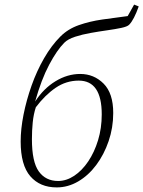

<svg xmlns="http://www.w3.org/2000/svg" viewBox="-20 -803 624 836"><path d="M227 13Q154 13 112 -35.5Q70 -84 70 -187Q70 -241 82.5 -304Q95 -367 117.5 -430.5Q140 -494 172 -549.5Q204 -605 243 -644Q276 -677 323 -693.5Q370 -710 425 -718Q480 -726 536 -733L564 -783L584 -775Q574 -747 563.5 -726.5Q553 -706 542 -695Q534 -687 508 -681.5Q482 -676 446.5 -671Q411 -666 374.5 -659.5Q338 -653 307 -643Q276 -633 260 -617Q228 -585 194 -521Q160 -457 133 -361Q170 -418 222 -449.5Q274 -481 329 -481Q389 -481 431 -439Q473 -397 473 -311Q473 -247 453 -188.5Q433 -130 399 -84.5Q365 -39 320.5 -13Q276 13 227 13ZM233 -15Q269 -15 303 -37.5Q337 -60 364 -100Q391 -140 407 -192.5Q423 -245 423 -305Q423 -452 323 -452Q268 -452 222 -420.5Q176 -389 136 -336Q126 -305 122.5 -270Q119 -235 119 -197Q119 -98 149 -56.5Q179 -15 233 -15Z"/></svg>

Font: Source Serif Pro Light
Style: Italic
Weight: 300
Italic angle: -12°
Designer: Frank Grießhammer
Foundry: Adobe Systems Incorporated
Version: Version 3.001;hotconv 1.0.111;makeotfexe 2.5.65597